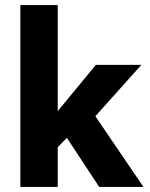

<svg xmlns="http://www.w3.org/2000/svg" viewBox="-20 -735 588 755"><path d="M207 -156V0H60V-715H207V-298L357 -480H536L355 -278L544 0H370L243 -193Z"/></svg>

Font: Ek Mukta ExtraBold
Style: Regular
Weight: 800
Designer: Girish Dalvi and Yashodeep Gholap
Foundry: Ek Type
Version: Version 2.538;PS 1.002;hotconv 16.6.51;makeotf.lib2.5.65220;